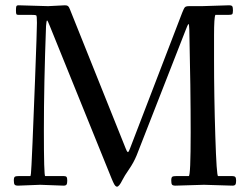

<svg xmlns="http://www.w3.org/2000/svg" viewBox="-20 -692 935 722"><path d="M131.1 2.9 48.1 6.1Q37.8 6.1 34.9 2.1Q32 -2 32 -13.4Q32 -24.9 36 -27.5Q40 -30 53 -30H94Q96.7 -30 98.5 -72.8Q100.3 -115.5 102.4 -157.7Q104.5 -200 111.7 -390Q118.9 -580.1 118.9 -606.3Q118.9 -632.6 116.2 -634.3Q113.5 -636 100.1 -636H50Q43 -636 41.5 -639Q40 -642.1 40 -653.3Q40 -664.6 41.5 -668.3Q43 -672.1 50 -672.1L160.9 -668.9L224.1 -672.1Q231.9 -672.1 235.6 -669.3Q239.3 -666.5 242.9 -657L452.9 -133.1Q457 -123 459.2 -121Q461.4 -118.9 462.9 -121.1Q465.3 -124.3 469 -134L665 -644Q671.4 -660.6 675.4 -664.8Q679.4 -668.9 690.9 -668.9H739L841.1 -672.1Q851.1 -672.1 853.5 -668.2Q856 -664.3 856 -652.5Q856 -640.6 852.7 -638.3Q849.4 -636 836.9 -636H790Q784.9 -627.4 784.9 -559.1V-469Q784.9 -329.3 789.7 -179.7Q794.4 -30 800 -30H852.1Q861.1 -30 864.5 -26.7Q867.9 -23.4 867.9 -12.8Q867.9 -2.2 865.2 2Q862.5 6.1 854 6.1L747.1 2.9L639.9 6.1Q629.6 6.1 626.8 2.2Q624 -1.7 624 -13.3Q624 -24.9 628.1 -27.5Q632.1 -30 645 -30H689.9Q697 -30 697 -194Q697 -357.9 691.9 -581.1Q691.2 -601.3 689 -601.6Q687.3 -601.6 683.5 -592.2Q679.7 -582.8 679 -581.1L493.9 -107.9Q482.7 -80.6 465.1 -55.2Q447.5 -29.8 440.2 -14.9Q428 10 419.9 10Q413.3 10 406.5 -5.1Q405.3 -7.8 404.3 -9.8Q401.1 -16.4 399.9 -20L167 -595Q159.2 -615 157 -615.1Q154.8 -615.2 153.1 -594Q145 -376 145 -203Q145 -30 149.9 -30H219Q227.5 -30 230.2 -26.6Q232.9 -23.2 232.9 -12.7Q232.9 -2.2 230.2 2Q227.5 6.1 219 6.1Z"/></svg>

Font: Fanwood Text
Style: Regular
Weight: 400
Version: Version 1.1001